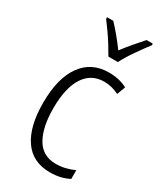

<svg xmlns="http://www.w3.org/2000/svg" viewBox="-196 -834 766 913"><g transform="rotate(30 187.0 -377.5)"><path d="M242 10Q146 10 97.5 -61Q49 -132 49 -261Q49 -396 101.5 -469Q154 -542 249 -542Q307 -542 350 -519L333 -473Q293 -493 251 -493Q181 -493 142.5 -434Q104 -375 104 -262Q104 -159 138.5 -99Q173 -39 246 -39Q272 -39 297 -45Q322 -51 346 -62V-14Q301 10 242 10ZM208 -606Q195 -629 178 -656.5Q161 -684 142.5 -710Q124 -736 109 -756V-765H143Q164 -743 188.5 -713.5Q213 -684 234 -655Q257 -685 278.5 -710.5Q300 -736 326 -765H360V-756Q336 -725 306.5 -682.5Q277 -640 260 -606Z"/></g></svg>

Font: Noto Sans Lao Condensed Light
Style: Regular
Weight: 300
Width: 3
Designer: Monotype Design Team
Foundry: Monotype Imaging Inc.
Version: Version 2.003; ttfautohint (v1.8.4.7-5d5b)